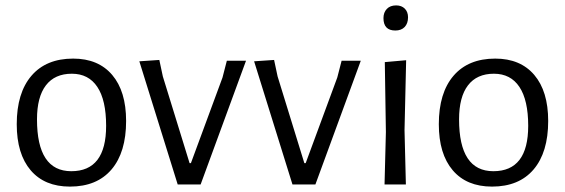

<svg xmlns="http://www.w3.org/2000/svg" viewBox="-20 -683 2094 711"><path d="M395.5 -405.5C361.2 -445.8 313 -466 251 -466C184.3 -466 132.8 -444.8 96.5 -402.5C60.2 -360.2 42 -300.3 42 -223C42 -149.7 59.2 -92.8 93.5 -52.5C127.8 -12.2 176.3 8 239 8C305.7 8 357 -13.2 393 -55.5C429 -97.8 447 -157.7 447 -235C447 -308.3 429.8 -365.2 395.5 -405.5ZM150 -367C172 -395.7 204 -410 246 -410C287.3 -410 318.8 -393.7 340.5 -361C362.2 -328.3 373 -280.3 373 -217C373 -105 330 -49 244 -49C159.3 -49 117 -113 117 -241C117 -296.3 128 -338.3 150 -367Z M682 -79 583 -400 570 -461 496 -456 638 0H723L891 -458H820L804 -396L687 -79Z M1107 -79 1008 -400 995 -461 921 -456 1063 0H1148L1316 -458H1245L1229 -396L1112 -79Z M1479 -651C1471 -659 1460.3 -663 1447 -663C1432.3 -663 1420.8 -658.7 1412.5 -650C1404.2 -641.3 1400 -630 1400 -616C1400 -585.3 1414.7 -570 1444 -570C1458.7 -570 1470.2 -574.3 1478.5 -583C1486.8 -591.7 1491 -603.7 1491 -619C1491 -632.3 1487 -643 1479 -651ZM1483 0 1478 -201 1484 -460 1405 -453 1409 -194 1404 0Z M1958.5 -405.5C1924.2 -445.8 1876 -466 1814 -466C1747.3 -466 1695.8 -444.8 1659.5 -402.5C1623.2 -360.2 1605 -300.3 1605 -223C1605 -149.7 1622.2 -92.8 1656.5 -52.5C1690.8 -12.2 1739.3 8 1802 8C1868.7 8 1920 -13.2 1956 -55.5C1992 -97.8 2010 -157.7 2010 -235C2010 -308.3 1992.8 -365.2 1958.5 -405.5ZM1713 -367C1735 -395.7 1767 -410 1809 -410C1850.3 -410 1881.8 -393.7 1903.5 -361C1925.2 -328.3 1936 -280.3 1936 -217C1936 -105 1893 -49 1807 -49C1722.3 -49 1680 -113 1680 -241C1680 -296.3 1691 -338.3 1713 -367Z"/></svg>

Font: Alegreya Sans
Style: Regular
Weight: 400
Designer: Juan Pablo del Peral
Foundry: Huerta Tipografica
Version: Version 1.000;PS 001.000;hotconv 1.0.70;makeotf.lib2.5.58329